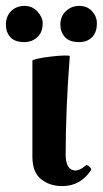

<svg xmlns="http://www.w3.org/2000/svg" viewBox="-62 -621 349 652"><path d="M149 11Q107 11 77.5 -12.5Q48 -36 48 -89V-415Q48 -418 67 -422Q86 -426 111.5 -429Q137 -432 156 -432.5Q175 -433 175 -430Q168 -343 164.5 -256Q161 -169 161 -97Q161 -42 195 -42Q209 -42 229 -59Q232 -63 241 -55.5Q250 -48 247 -43Q211 11 149 11ZM21 -478Q-12 -478 -27 -495Q-42 -512 -42 -537Q-42 -566 -24 -583.5Q-6 -601 21 -601Q48 -601 65.5 -581.5Q83 -562 83 -542Q83 -511 64.5 -494.5Q46 -478 21 -478ZM207 -478Q174 -478 158.5 -495Q143 -512 143 -537Q143 -566 162 -583.5Q181 -601 207 -601Q234 -601 250.5 -583Q267 -565 267 -542Q267 -511 250.5 -494.5Q234 -478 207 -478Z"/></svg>

Font: Junicode SmExp
Style: Bold
Weight: 700
Width: 6
Designer: Peter S. Baker
Version: Version 2.205; ttfautohint (v1.8.4)